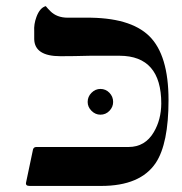

<svg xmlns="http://www.w3.org/2000/svg" viewBox="-20 -613 599 633"><path d="M535.6 -283.2Q535.6 -139.6 493.7 -76.2Q442.9 0 313.5 0H77.6Q63.5 0 65.9 -11.2L88.9 -120.6Q91.3 -128.4 100.1 -128.4H403.8Q458.5 -128.4 487.3 -177.7Q511.2 -218.3 511.7 -271.5Q511.7 -428.7 374.5 -429.2H276.9Q222.2 -427.7 179.2 -427.7Q94.2 -427.7 92.8 -483.9V-510.3Q91.3 -533.2 100.1 -557.1Q111.3 -587.4 130.9 -592.8Q137.2 -585 146 -576.2Q167.5 -554.7 203.1 -554.7H262.7Q408.7 -556.2 472.2 -493.9Q535.6 -431.6 535.6 -283.2ZM353 -276.9Q353 -260.3 340.8 -247.6Q328.6 -234.9 311 -234.9Q294.4 -234.9 281.7 -247.6Q269 -260.3 269 -276.9Q269 -294.4 281.7 -307.1Q294.4 -319.8 311 -319.8Q328.6 -319.8 340.8 -307.1Q353 -294.4 353 -276.9Z"/></svg>

Font: Accordance
Style: Italic
Weight: 400
Italic angle: -11°
Version: Version 1.2 (build January 31, 2020) Miklal Software Solutio